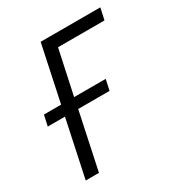

<svg xmlns="http://www.w3.org/2000/svg" viewBox="-133 -624 668 716"><g transform="rotate(-30 200.5 -266.0)"><path d="M31 0 83 -245H9L19 -291H93L144 -532H401L390 -482H190L149 -291H285L275 -245H140L88 0Z"/></g></svg>

Font: Noto Sans Display Light
Style: Italic
Weight: 300
Italic angle: -12°
Designer: Monotype Design Team
Foundry: Monotype Imaging Inc.
Version: Version 2.003